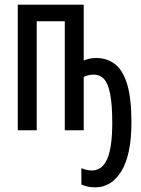

<svg xmlns="http://www.w3.org/2000/svg" viewBox="-20 -557 603 821"><path d="M388 244Q366 244 353 240.5Q340 237 328 232V162Q337 166 348.5 169Q360 172 373 172Q417 172 438.5 122.5Q460 73 460 -31Q460 -110 451 -155.5Q442 -201 424.5 -219.5Q407 -238 382 -238Q367 -238 356.5 -235Q346 -232 338 -228V0H257V-466H137V0H56V-537H338V-298Q347 -302 360 -305.5Q373 -309 391 -309Q438 -309 472 -282.5Q506 -256 524 -196Q542 -136 542 -34Q542 104 499.5 174Q457 244 388 244Z"/></svg>

Font: Noto Sans Mono SemiCondensed
Style: Regular
Weight: 400
Width: 4
Designer: Monotype Design Team
Foundry: Monotype Imaging Inc.
Version: Version 2.014